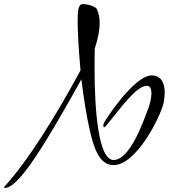

<svg xmlns="http://www.w3.org/2000/svg" viewBox="-110 -832 828 942"><path d="M-85 90C-16 90 123 -145 275 -417L289 -443C300 -358 313 -266 333 -182C357 -77 390 -22 447 -22C558 -22 676 -255 693 -328C696 -344 698 -361 698 -378C698 -422 683 -462 634 -462C566 -462 459 -323 403 -235C399 -228 397 -222 397 -215C397 -210 398 -208 401 -208C404 -208 409 -212 414 -219C477 -295 558 -411 610 -411C627 -411 633 -395 633 -374C633 -353 626 -324 618 -301C595 -241 529 -47 447 -47C373 -47 354 -291 354 -493C354 -528 354 -561 355 -594C371 -643 379 -684 379 -717C379 -744 375 -765 367 -782C367 -799 322 -812 297 -812C272 -812 271 -775 271 -723C271 -674 276 -587 285 -487L272 -463C168 -272 29 -44 -87 82C-89 84 -90 86 -90 87C-90 89 -88 90 -85 90Z"/></svg>

Font: Comforter
Style: Regular
Weight: 400
Designer: Robert E. Leuschke
Foundry: Robert E. Leuschke
Version: Version 1.013; ttfautohint (v1.8.3)